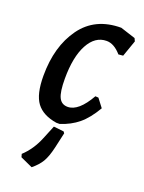

<svg xmlns="http://www.w3.org/2000/svg" viewBox="-133 -532 614 818"><g transform="rotate(20 174.0 -123.5)"><path d="M272 -468 340 -446 346 -433 320 -359 299 -357Q267 -394 233 -394Q181 -394 150.5 -337.5Q120 -281 120 -182Q120 -122 132 -97.5Q144 -73 172 -73Q221 -73 268 -156L282 -155L311 -117Q280 -64 246 -36Q212 -8 165 7H150Q87 -3 58.5 -41Q30 -79 30 -163Q30 -296 92 -382Q154 -468 272 -468ZM116 221 61 196 57 182Q98 144 121 87L146 26L192 31L197 38L181 109Q171 152 157 175.5Q143 199 116 221Z"/></g></svg>

Font: Alegreya Sans SC Medium
Style: Italic
Weight: 500
Italic angle: -7°
Designer: Juan Pablo del Peral
Foundry: Huerta Tipografica
Version: Version 2.007